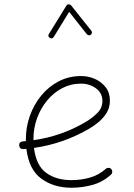

<svg xmlns="http://www.w3.org/2000/svg" viewBox="-20 -858 622 888"><path d="M493.7 -50.8Q455.1 -15.6 407.2 -2.7Q359.4 10.3 310.1 10.3Q229 10.3 171.4 -31.5Q113.8 -73.2 102.1 -169.4Q95.2 -168.9 87.9 -168.5Q70.8 -167.5 68.8 -185.1Q67.9 -202.1 85.4 -204.1Q92.8 -204.6 99.6 -205.1Q99.6 -210 99.6 -214.8Q99.6 -269.5 117.9 -321.5Q136.2 -373.5 170.2 -415.3Q204.1 -457 251.2 -481.7Q298.3 -506.3 355.5 -506.3Q388.2 -506.3 418.5 -493.2Q448.7 -480 468.5 -454.8Q488.3 -429.7 488.3 -393.1Q488.3 -360.4 472.9 -335.7Q457.5 -311 436 -293.5Q414.6 -275.9 396.5 -265.1Q275.9 -193.8 137.2 -173.8Q147 -92.8 193.4 -58.8Q239.7 -24.9 310.1 -24.9Q355.5 -24.9 396.7 -36.9Q438 -48.8 469.2 -77.1Q474.6 -82 482.2 -81.8Q489.7 -81.5 494.6 -76.2Q499.5 -70.8 499.3 -63.2Q499 -55.7 493.7 -50.8ZM355 -471.2Q307.6 -471.2 267.6 -450.2Q227.5 -429.2 197.8 -393.1Q168 -356.9 151.4 -311.3Q134.8 -265.6 134.8 -216.3Q134.8 -212.9 134.8 -209.5Q266.6 -228.5 377 -294.4Q405.3 -311 429.4 -334.7Q453.6 -358.4 453.6 -391.1Q453.6 -427.7 423.8 -449.5Q394 -471.2 355 -471.2ZM210.4 -683.1Q199.7 -689.5 206.1 -700.7L287.1 -832Q291 -838.4 298.1 -837.9Q305.2 -837.4 308.6 -833.5L402.3 -715.8Q405.8 -711.9 405 -706.3Q404.3 -700.7 400.4 -697.3Q396.5 -693.8 390.9 -694.8Q385.3 -695.8 381.8 -699.7L299.8 -803.2L228.5 -687Q221.2 -675.8 210.4 -683.1Z"/></svg>

Font: Mikhak-DS1-FD ExtraLight
Style: Regular
Weight: 200
Designer: Amin Abedi
Version: Version 3.2